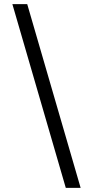

<svg xmlns="http://www.w3.org/2000/svg" viewBox="-20 -760 423 931"><path d="M299 151 40 -740H112L371 151Z"/></svg>

Font: IBM Plex Sans KR
Style: Regular
Weight: 400
Designer: Mike Abbink; Paul van der Laan; Pieter van Rosmalen; Wujin Sim; Chorong Kim; Dohee Lee;
Foundry: Sandoll Inc.
Version: Version 1.000